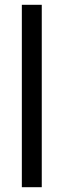

<svg xmlns="http://www.w3.org/2000/svg" viewBox="-20 -780 264 800"><path d="M154 0H71V-760H154Z"/></svg>

Font: Noto Sans Malayalam Condensed
Style: Regular
Weight: 400
Width: 3
Designer: Jelle Bosma - Monotype Design Team
Foundry: Monotype Imaging Inc.
Version: Version 2.104; ttfautohint (v1.8.4.7-5d5b)